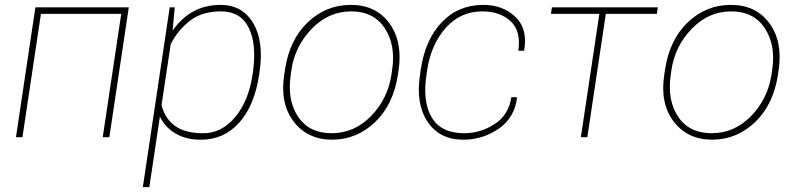

<svg xmlns="http://www.w3.org/2000/svg" viewBox="-20 -558 3228 781"><path d="M424.8 0H397.9L473.1 -501.5H146.5L71.3 0H44.9L124 -528.3H503.9Z M751.5 -472.7Q702.1 -433.6 674.3 -377.9L637.2 -131.3Q648.9 -78.6 689.9 -47.4Q731 -16.1 806.2 -16.1Q881.3 -15.6 936 -81.1Q991.2 -146.5 1007.3 -254.4L1008.8 -264.6Q1024.9 -378.9 991.7 -445.3Q958.5 -511.7 879.4 -511.7Q800.3 -511.7 751.5 -472.7ZM877.4 -538.1Q966.3 -538.1 1010.3 -463.4Q1054.2 -388.7 1035.6 -264.6L1034.2 -254.4Q1015.1 -127.9 952.6 -58.6Q890.1 10.7 796.4 10.3Q736.8 10.3 693.8 -15.1Q650.9 -40.5 630.4 -83.5L587.4 203.1H561L670.4 -528.3H690.9L682.1 -433.1Q754.4 -538.1 877.4 -538.1Z M1489.3 -85.9Q1557.1 -155.8 1572.3 -253.9L1575.2 -274.4Q1590.3 -375 1544.9 -443.4Q1500 -511.7 1408.2 -511.7Q1316.4 -511.7 1248 -440.9Q1179.7 -370.1 1165.5 -274.4L1162.6 -253.9Q1147.5 -150.9 1192.4 -83.5Q1237.3 -16.1 1329.1 -16.1Q1420.9 -16.1 1489.3 -85.9ZM1601.6 -274.4 1598.6 -253.9Q1580.1 -132.8 1505.9 -61.5Q1431.6 9.8 1331.1 10.3Q1229.5 9.8 1173.8 -64.5Q1118.2 -138.7 1136.2 -253.9L1139.2 -274.4Q1157.2 -395.5 1231.4 -466.8Q1305.7 -538.1 1407.2 -538.1Q1508.8 -538.1 1563.5 -463.9Q1618.2 -389.6 1601.6 -274.4Z M1868.7 -16.1Q1933.6 -16.1 1991.2 -52.7Q2048.8 -89.4 2060.1 -162.6H2082L2083 -159.7Q2072.8 -78.6 2008.1 -34.2Q1943.4 10.3 1864.7 10.3Q1767.6 10.3 1719 -63.2Q1670.4 -136.7 1688.5 -253.9L1691.4 -274.4Q1709.5 -397 1776.9 -467.5Q1844.2 -538.1 1945.8 -538.1Q2025.4 -538.1 2076.4 -489.5Q2127.4 -440.9 2112.3 -354L2111.3 -351.6H2088.4Q2100.1 -432.1 2056.9 -471.9Q2013.7 -511.7 1941.9 -511.7Q1852.5 -511.7 1793 -444.3Q1733.4 -377 1717.8 -274.4L1714.8 -253.9Q1698.2 -144.5 1736.1 -80.3Q1773.9 -16.1 1868.7 -16.1Z M2651.9 -501.5H2444.3L2369.1 0H2342.8L2418 -501.5H2221.2L2225.1 -528.3H2655.8Z M3035.2 -85.9Q3103 -155.8 3118.2 -253.9L3121.1 -274.4Q3136.2 -375 3090.8 -443.4Q3045.9 -511.7 2954.1 -511.7Q2862.3 -511.7 2793.9 -440.9Q2725.6 -370.1 2711.4 -274.4L2708.5 -253.9Q2693.4 -150.9 2738.3 -83.5Q2783.2 -16.1 2875 -16.1Q2966.8 -16.1 3035.2 -85.9ZM3147.5 -274.4 3144.5 -253.9Q3126 -132.8 3051.8 -61.5Q2977.5 9.8 2877 10.3Q2775.4 9.8 2719.7 -64.5Q2664.1 -138.7 2682.1 -253.9L2685.1 -274.4Q2703.1 -395.5 2777.3 -466.8Q2851.6 -538.1 2953.1 -538.1Q3054.7 -538.1 3109.4 -463.9Q3164.1 -389.6 3147.5 -274.4Z"/></svg>

Font: Roboto-ThinItalic
Style: Italic
Weight: 250
Italic angle: -12°
Designer: Google
Version: Version 1.100141; 2013; ttfautohint (v0.94.14-c901) -l 8 -r 